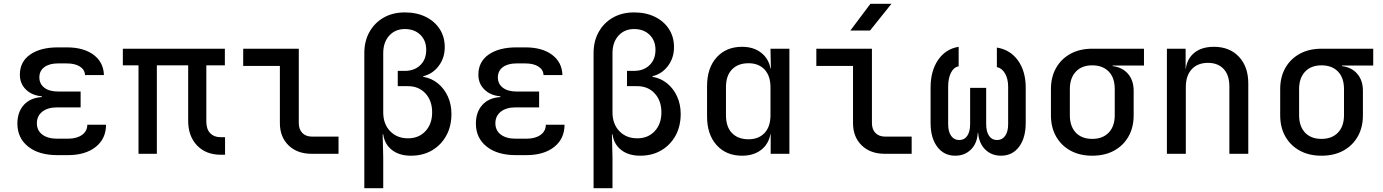

<svg xmlns="http://www.w3.org/2000/svg" viewBox="-20 -805 7240 1005"><path d="M335 7H280Q183 7 127 -38Q71 -83 71 -158Q71 -218 104.5 -255.5Q138 -293 199 -297V-301Q148 -305 116 -336Q84 -367 84 -414Q84 -482 138 -519.5Q192 -557 283 -557H330Q418 -557 470 -518Q522 -479 524 -412H425Q424 -440 398.5 -456.5Q373 -473 330 -473H283Q238 -473 212 -453.5Q186 -434 186 -400Q186 -366 212 -346Q238 -326 283 -326H402V-243H280Q230 -243 201.5 -220.5Q173 -198 173 -160Q173 -122 201.5 -100.5Q230 -79 280 -79H335Q382 -79 409.5 -99Q437 -119 437 -152H535Q535 -79 481 -36Q427 7 335 7Z M1136 5Q1058 5 1011.5 -43.5Q965 -92 965 -173V-463H801V0H705V-463H623V-550H1157V-463H1060V-169Q1060 -129 1080 -108Q1100 -87 1134 -87H1158V5Z M1611 0Q1536 0 1490.5 -44Q1445 -88 1445 -161V-460H1253V-550H1544V-161Q1544 -128 1562.5 -109Q1581 -90 1613 -90H1752V0Z M1887 180V-527Q1887 -590 1914 -638Q1941 -686 1988.5 -713Q2036 -740 2099 -740Q2161 -740 2208 -717Q2255 -694 2281.5 -653Q2308 -612 2308 -558Q2308 -502 2276.5 -460Q2245 -418 2195 -406V-403Q2238 -396 2271.5 -369Q2305 -342 2324 -300.5Q2343 -259 2343 -209Q2343 -144 2316 -95Q2289 -46 2241.5 -18Q2194 10 2131 10Q2070 10 2031.5 -20Q1993 -50 1986 -102H1983L1986 21V180ZM2116 -81Q2172 -81 2207 -118.5Q2242 -156 2242 -217Q2242 -278 2207 -316Q2172 -354 2115 -354H2062V-434H2099Q2149 -434 2180 -464Q2211 -494 2211 -544Q2211 -593 2180 -623Q2149 -653 2099 -653Q2049 -653 2017.5 -618.5Q1986 -584 1986 -527V-217Q1986 -156 2022 -118.5Q2058 -81 2116 -81Z M2735 7H2680Q2583 7 2527 -38Q2471 -83 2471 -158Q2471 -218 2504.5 -255.5Q2538 -293 2599 -297V-301Q2548 -305 2516 -336Q2484 -367 2484 -414Q2484 -482 2538 -519.5Q2592 -557 2683 -557H2730Q2818 -557 2870 -518Q2922 -479 2924 -412H2825Q2824 -440 2798.5 -456.5Q2773 -473 2730 -473H2683Q2638 -473 2612 -453.5Q2586 -434 2586 -400Q2586 -366 2612 -346Q2638 -326 2683 -326H2802V-243H2680Q2630 -243 2601.5 -220.5Q2573 -198 2573 -160Q2573 -122 2601.5 -100.5Q2630 -79 2680 -79H2735Q2782 -79 2809.5 -99Q2837 -119 2837 -152H2935Q2935 -79 2881 -36Q2827 7 2735 7Z M3087 180V-527Q3087 -590 3114 -638Q3141 -686 3188.5 -713Q3236 -740 3299 -740Q3361 -740 3408 -717Q3455 -694 3481.5 -653Q3508 -612 3508 -558Q3508 -502 3476.5 -460Q3445 -418 3395 -406V-403Q3438 -396 3471.5 -369Q3505 -342 3524 -300.5Q3543 -259 3543 -209Q3543 -144 3516 -95Q3489 -46 3441.5 -18Q3394 10 3331 10Q3270 10 3231.5 -20Q3193 -50 3186 -102H3183L3186 21V180ZM3316 -81Q3372 -81 3407 -118.5Q3442 -156 3442 -217Q3442 -278 3407 -316Q3372 -354 3315 -354H3262V-434H3299Q3349 -434 3380 -464Q3411 -494 3411 -544Q3411 -593 3380 -623Q3349 -653 3299 -653Q3249 -653 3217.5 -618.5Q3186 -584 3186 -527V-217Q3186 -156 3222 -118.5Q3258 -81 3316 -81Z M3864 10Q3781 10 3731 -45.5Q3681 -101 3681 -196V-354Q3681 -449 3731 -504.5Q3781 -560 3864 -560Q3924 -560 3963.5 -529.5Q4003 -499 4013 -447H4015L4013 -550H4112V0H4014V-104H4013Q4003 -50 3963.5 -20Q3924 10 3864 10ZM3898 -76Q3951 -76 3982 -109Q4013 -142 4013 -202V-348Q4013 -408 3982 -441Q3951 -474 3898 -474Q3843 -474 3811.5 -441.5Q3780 -409 3780 -349V-202Q3780 -141 3811.5 -108.5Q3843 -76 3898 -76Z M4611 0Q4536 0 4490.5 -44Q4445 -88 4445 -161V-460H4253V-550H4544V-161Q4544 -128 4562.5 -109Q4581 -90 4613 -90H4752V0ZM4431 -645 4536 -785H4646L4534 -645Z M4980 10Q4921 10 4886 -36.5Q4851 -83 4851 -162V-346Q4851 -434 4890.5 -491.5Q4930 -549 4998 -560V-458Q4972 -453 4957.5 -424Q4943 -395 4943 -351V-155Q4943 -116 4958.5 -94Q4974 -72 5001 -72Q5028 -72 5043 -94Q5058 -116 5058 -155V-345H5142V-155Q5142 -116 5157 -94Q5172 -72 5199 -72Q5226 -72 5241.5 -94Q5257 -116 5257 -155V-351Q5257 -392 5241 -420Q5225 -448 5198 -454V-556Q5268 -545 5308.5 -488.5Q5349 -432 5349 -346V-162Q5349 -83 5314 -36.5Q5279 10 5220 10Q5170 10 5137 -22.5Q5104 -55 5100 -110H5098Q5095 -55 5062.5 -22.5Q5030 10 4980 10Z M5697 10Q5632 10 5583.5 -16.5Q5535 -43 5508 -90.5Q5481 -138 5481 -202V-339Q5481 -402 5508 -449.5Q5535 -497 5583.5 -523.5Q5632 -550 5697 -550H5968V-462H5804V-459Q5855 -453 5884.5 -418.5Q5914 -384 5914 -330V-202Q5914 -138 5887 -90.5Q5860 -43 5811.5 -16.5Q5763 10 5697 10ZM5697 -78Q5752 -78 5783.5 -111Q5815 -144 5815 -202V-339Q5815 -398 5783.5 -430.5Q5752 -463 5697 -463Q5642 -463 5611 -429.5Q5580 -396 5580 -339V-202Q5580 -144 5611 -111Q5642 -78 5697 -78Z M6088 0V-550H6186V-445H6187Q6194 -499 6232.5 -529.5Q6271 -560 6334 -560Q6416 -560 6465 -508Q6514 -456 6514 -368V0H6415V-352Q6415 -412 6385 -444Q6355 -476 6303 -476Q6249 -476 6218 -442.5Q6187 -409 6187 -349V0Z M6897 10Q6832 10 6783.5 -16.5Q6735 -43 6708 -90.5Q6681 -138 6681 -202V-339Q6681 -402 6708 -449.5Q6735 -497 6783.5 -523.5Q6832 -550 6897 -550H7168V-462H7004V-459Q7055 -453 7084.5 -418.5Q7114 -384 7114 -330V-202Q7114 -138 7087 -90.5Q7060 -43 7011.5 -16.5Q6963 10 6897 10ZM6897 -78Q6952 -78 6983.5 -111Q7015 -144 7015 -202V-339Q7015 -398 6983.5 -430.5Q6952 -463 6897 -463Q6842 -463 6811 -429.5Q6780 -396 6780 -339V-202Q6780 -144 6811 -111Q6842 -78 6897 -78Z"/></svg>

Font: JetBrainsMono NFM Medium
Style: Regular
Weight: 500
Monospace: yes
Designer: Philipp Nurullin, Konstantin Bulenkov
Foundry: JetBrains
Version: Version 2.304; ttfautohint (v1.8.4.7-5d5b);Nerd Fonts 3.3.0